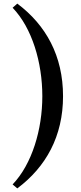

<svg xmlns="http://www.w3.org/2000/svg" viewBox="-20 -836 450 1066"><path d="M76 -816 50 -793C158 -681 215 -489 215 -302C215 -117 158 75 50 188L76 210C235 91 330 -79 330 -302C330 -526 235 -697 76 -816Z"/></svg>

Font: Basteleur Moonlight
Style: Regular
Weight: 300
Designer: Keussel
Foundry: Keussel Studio
Version: Version 1.300;Glyphs 3.2 (3192)